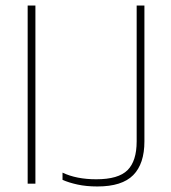

<svg xmlns="http://www.w3.org/2000/svg" viewBox="-20 -664 617 694"><path d="M332 10Q292 10 260 3Q228 -4 206 -14V-40Q256 -16 328 -16Q408 -16 441 -49Q474 -82 474 -153V-644H502V-153Q502 -72 461.5 -31Q421 10 332 10ZM80 0V-644H108V0Z"/></svg>

Font: Kanit Thin
Style: Regular
Weight: 250
Designer: Katatrad Team
Foundry: CadsonDemak
Version: Version 2.000; ttfautohint (v1.8.3)